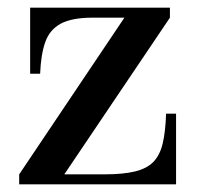

<svg xmlns="http://www.w3.org/2000/svg" viewBox="-20 -480 514 500"><path d="M30 0V-26L304 -434H221.5Q167.5 -434 138.5 -418.5Q109.5 -403 98 -370.8Q86.5 -338.5 84.5 -288H58.5V-460H422.5V-434L147.5 -26H252Q300.5 -26 331.5 -33.5Q362.5 -41 379.5 -58.5Q396.5 -76 403.8 -106.8Q411 -137.5 412.5 -184H438.5V0Z"/></svg>

Font: Bodoni Moda SC 9pt Medium
Style: Regular
Weight: 500
Designer: Owen Earl
Foundry: indestructible type
Version: Version 2.005